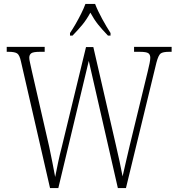

<svg xmlns="http://www.w3.org/2000/svg" viewBox="-20 -951 901 971"><path d="M86 -640Q79 -673 66.5 -681Q54 -689 23 -689H14V-714H206V-689H183Q148 -689 138 -681.5Q128 -674 128 -659Q128 -650 132 -633Q136 -616 141 -592L229 -208Q239 -161 245 -129.5Q251 -98 259 -56Q267 -97 274.5 -132.5Q282 -168 293 -210L415 -713H452L565 -222Q576 -175 584.5 -135.5Q593 -96 600 -59Q607 -91 617 -133.5Q627 -176 637 -219L727 -589Q733 -614 736.5 -631Q740 -648 740 -659Q740 -675 730 -682Q720 -689 685 -689H658V-714H848V-689H836Q804 -689 792.5 -680.5Q781 -672 771 -634L617 0H576L429 -643L275 0H233ZM334 -784Q347 -803 362 -829Q377 -855 390.5 -882Q404 -909 412 -931H461Q474 -897 497 -855Q520 -813 539 -784V-771H526Q497 -801 476.5 -826.5Q456 -852 437 -887Q418 -852 397 -826.5Q376 -801 347 -771H334Z"/></svg>

Font: Noto Serif Tamil Condensed ExtraLight
Style: Italic
Weight: 200
Width: 3
Italic angle: -12°
Designer: Indian Type Foundry, Tom Grace, and the Monotype Design Team
Foundry: Monotype Imaging Inc.
Version: Version 2.003; ttfautohint (v1.8.4.7-5d5b)